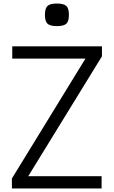

<svg xmlns="http://www.w3.org/2000/svg" viewBox="-20 -1061 640 1081"><path d="M47 0V-56L461 -731H49V-800H554V-744L139 -69H552V0ZM300 -914Q262 -914 247.5 -927.5Q233 -941 233 -978Q233 -1014 247.5 -1027.5Q262 -1041 300 -1041Q339 -1041 353.5 -1027.5Q368 -1014 368 -978Q368 -941 353.5 -927.5Q339 -914 300 -914Z"/></svg>

Font: Victor Mono
Style: Regular
Weight: 400
Monospace: yes
Designer: Rune Bjørnerås
Version: Version 1.561;gftools[0.9.30]